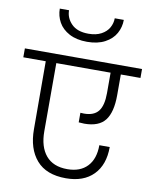

<svg xmlns="http://www.w3.org/2000/svg" viewBox="-133 -1087 918 1146"><g transform="rotate(10 326.0 -514.5)"><path d="M364 -419Q372 -418 386 -418Q446 -418 473 -452.5Q500 -487 500 -562V-686H171V-273Q171 -179 215 -126.5Q259 -74 345 -74Q423 -74 466 -119.5Q509 -165 509 -248H572Q572 -140 512.5 -79.5Q453 -19 346 -19Q227 -19 167.5 -87.5Q108 -156 108 -275L107 -686H-29V-740H681V-686H562V-561Q562 -457 524 -408Q486 -359 398 -359Q388 -359 364 -361ZM523 -1010Q523 -966 502 -928Q481 -890 437 -866.5Q393 -843 329 -843Q265 -843 221 -866.5Q177 -890 156 -928Q135 -966 135 -1010H191Q191 -963 226 -927.5Q261 -892 329 -892Q375 -892 406.5 -909Q438 -926 453 -953Q468 -980 468 -1010Z"/></g></svg>

Font: A Bank Premium Light
Style: Regular
Weight: 300
Designer: Ninad Kale (Devanagari), Jonny Pinhorn (Latin), Htun Naung (Myanmar)
Foundry: Indian Type Foundry
Version: 4.004